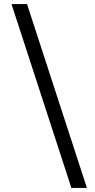

<svg xmlns="http://www.w3.org/2000/svg" viewBox="-20 -822 470 952"><path d="M334 110 37 -802H114L411 110Z"/></svg>

Font: Literata Medium
Style: Italic
Weight: 500
Italic angle: -2°
Designer: Latin by Veronika Burian and Jose Scaglione. Greek by Irene Vlachou. Cyrillic by Vera Evstafieva
Foundry: TypeTogether
Version: Version 3.103;gftools[0.9.29]